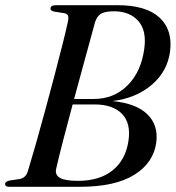

<svg xmlns="http://www.w3.org/2000/svg" viewBox="-22 -720 678 740"><path d="M194.5 -700H430.5Q540.5 -700 592.2 -652.8Q644 -605.5 633.5 -522Q623.5 -445 563 -393.2Q502.5 -341.5 411.5 -330.5Q502.5 -321.5 545.5 -280Q588.5 -238.5 580.5 -172.5Q570.5 -93.5 496.5 -46.8Q422.5 0 284.5 0H14Q-2.5 0 -2.5 -11Q-2.5 -20.5 16 -24.5L54 -30Q77 -34.5 85 -59Q98 -101.5 115.8 -163.8Q133.5 -226 152.5 -296Q171.5 -366 189.2 -433.5Q207 -501 220.5 -555Q234 -609 240 -638Q243 -653 240 -659.8Q237 -666.5 227 -669L186 -675.5Q172.5 -679 172.5 -686.5Q172.5 -700 194.5 -700ZM343.5 -631.5Q327 -571 305.8 -493.5Q284.5 -416 263.5 -338.5H338.5Q417 -338.5 469.5 -390.8Q522 -443 534 -531.5Q544 -602 511 -639.2Q478 -676.5 416.5 -676.5Q380.5 -676.5 365.2 -665.8Q350 -655 343.5 -631.5ZM194.5 -69.5Q189 -46 209 -34.5Q229 -23 278.5 -23Q361.5 -23 411.8 -63.2Q462 -103.5 473 -176.5Q483.5 -244 448.5 -280.8Q413.5 -317.5 342 -317.5H258Q238 -243 221 -177.5Q204 -112 194.5 -69.5Z"/></svg>

Font: Fraunces 72pt S000
Style: Italic
Weight: 400
Italic angle: -16°
Version: Version 1.000; ttfautohint (v1.8.3)